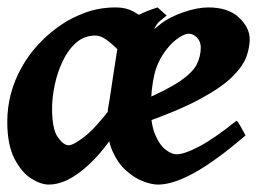

<svg xmlns="http://www.w3.org/2000/svg" viewBox="-23 -477 693 517"><path d="M649.4 -371.1Q649.4 -349.6 640.6 -324.7Q631.8 -299.8 603.5 -271.2Q575.2 -242.7 517.3 -211.2Q459.5 -179.7 361.3 -145Q361.3 -145 358.2 -157.2Q355 -169.4 353.8 -184.1Q352.5 -198.7 358.4 -205.6Q428.2 -235.4 462.2 -258.8Q496.1 -282.2 506.8 -303.7Q517.6 -325.2 517.6 -349.1Q517.6 -365.2 507.6 -375.7Q497.6 -386.2 484.9 -386.2Q475.6 -386.2 460.4 -376.7Q445.3 -367.2 432.6 -352.5Q402.8 -318.4 393.1 -278.1Q383.3 -237.8 383.3 -184.1Q383.3 -141.6 394.8 -114.5Q406.2 -87.4 422.4 -74.5Q438.5 -61.5 452.6 -61.5Q473.6 -61.5 514.2 -83Q554.7 -104.5 613.8 -151.9Q617.2 -149.9 622.3 -141.1Q627.4 -132.3 632.1 -123.5Q636.7 -114.7 638.2 -112.3Q557.1 -43 500 -11.5Q442.9 20 402.8 20Q384.8 20 361.6 11Q338.4 2 316.4 -17.8Q294.4 -37.6 280 -69.8Q265.6 -102.1 265.6 -147.9Q265.6 -224.6 305.7 -293.7Q345.7 -362.8 410.2 -413.1Q433.6 -431.2 470.9 -444.1Q508.3 -457 538.1 -457Q591.3 -457 620.4 -429.9Q649.4 -402.8 649.4 -371.1ZM425.8 -435.1Q415 -426.3 407.5 -420.2Q399.9 -414.1 394.5 -403.6Q389.2 -393.1 383.8 -371.1Q377 -335.9 357.4 -295.7Q337.9 -255.4 315.7 -219.2Q293.5 -183.1 277.3 -160.2Q261.2 -137.2 261.2 -137.2Q261.2 -137.2 264.2 -157.2Q267.1 -177.2 272 -208.3Q276.9 -239.3 281.7 -272.5Q286.6 -305.7 291 -332.8Q295.4 -359.9 297.4 -371.1Q302.2 -393.6 321.5 -415.8Q340.8 -438 401.4 -457ZM396 -411.1Q385.7 -403.8 378.7 -385.7Q371.6 -367.7 366.2 -347.4Q360.8 -327.1 356 -312.7Q351.1 -298.3 345.2 -298.3Q338.4 -298.3 325.9 -310.8Q313.5 -323.2 297.6 -339.8Q281.7 -356.4 265.1 -368.9Q248.5 -381.3 233.9 -381.3Q204.1 -381.3 182.1 -362.1Q160.2 -342.8 145.8 -312.3Q131.3 -281.7 124.3 -247.8Q117.2 -213.9 117.2 -185.1Q117.2 -129.4 132.6 -107.7Q147.9 -85.9 161.6 -85.9Q175.3 -85.9 205.3 -109.6Q235.4 -133.3 281.2 -193.8L278.3 -106.9Q239.3 -49.8 194.1 -14.9Q148.9 20 108.4 20Q86.4 20 60.3 3.2Q34.2 -13.7 15.4 -50.8Q-3.4 -87.9 -3.4 -148.9Q-3.4 -226.1 34.9 -294.9Q73.2 -363.8 143.1 -411.1Q169.4 -429.2 207 -443.1Q244.6 -457 289.1 -457Q315.9 -457 335.7 -446.3Q355.5 -435.5 370.1 -424.1Q384.8 -412.6 396 -411.1Z"/></svg>

Font: Gentium Book Plus
Style: Bold Italic
Weight: 700
Italic angle: -8°
Designer: Victor Gaultney, Annie Olsen, Iska Routamaa, Becca Hirsbrunner
Foundry: SIL International
Version: Version 6.101